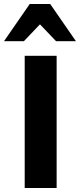

<svg xmlns="http://www.w3.org/2000/svg" viewBox="-29 -936 398 956"><path d="M94 0V-658H253V0ZM250 -731 146 -840 119 -916H221L349 -731ZM-9 -731 119 -916H221L195 -841L90 -731Z"/></svg>

Font: Ysabeau ExtraBold
Style: Regular
Weight: 800
Designer: Christian Thalmann (Catharsis Fonts)
Version: Version 2.002